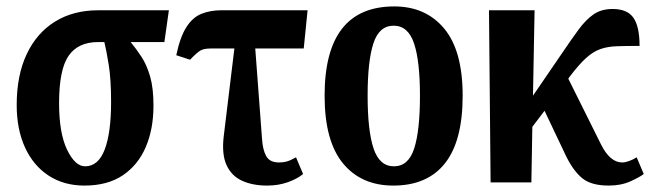

<svg xmlns="http://www.w3.org/2000/svg" viewBox="-20 -568 2025 598"><path d="M243 10Q179 10 131.5 -21Q84 -52 58 -108.5Q32 -165 32 -241Q32 -333 63 -399Q94 -465 151 -500.5Q208 -536 286 -536H506L492 -437H387Q405 -415 421 -390.5Q437 -366 447.5 -330Q458 -294 458 -239Q458 -166 434 -110Q410 -54 362.5 -22Q315 10 243 10ZM245 -50Q286 -50 306 -102Q326 -154 326 -251Q326 -321 318.5 -367Q311 -413 305 -437H286Q223 -437 193.5 -394Q164 -351 164 -247Q164 -153 189 -101.5Q214 -50 245 -50Z M812 10Q767 10 734 -5Q701 -20 685.5 -54Q670 -88 677 -145L710 -417H637Q615 -417 604 -410.5Q593 -404 572 -382L529 -396Q541 -453 560.5 -483.5Q580 -514 607.5 -525Q635 -536 669 -536H938L926 -417H775L796 -137Q798 -102 809 -82Q820 -62 849 -62Q862 -62 873 -65Q884 -68 902 -78L924 -26Q906 -11 876.5 -0.5Q847 10 812 10Z M1205 10Q1105 10 1048 -59.5Q991 -129 991 -270Q991 -548 1208 -548Q1306 -548 1363.5 -479Q1421 -410 1421 -270Q1421 -129 1366 -59.5Q1311 10 1205 10ZM1207 -50Q1252 -50 1270 -105.5Q1288 -161 1288 -270Q1288 -378 1269.5 -433Q1251 -488 1206 -488Q1161 -488 1143 -433Q1125 -378 1125 -270Q1125 -161 1143.5 -105.5Q1162 -50 1207 -50Z M1508 0 1503 -536H1645L1640 -270L1731 -403Q1760 -446 1782.5 -476.5Q1805 -507 1829 -523.5Q1853 -540 1888 -540Q1934 -540 1953 -512.5Q1972 -485 1972 -425Q1930 -425 1901 -424Q1872 -423 1849.5 -415Q1827 -407 1805 -387Q1783 -367 1755 -330L1750 -323L1852 -118Q1880 -62 1918 -62Q1927 -62 1939.5 -66.5Q1952 -71 1963 -78L1985 -26Q1972 -16 1943 -3Q1914 10 1876 10Q1822 10 1794 -12.5Q1766 -35 1743 -82L1676 -223L1638 -173L1635 0Z"/></svg>

Font: Noto Serif ExtraCondensed
Style: Bold
Weight: 700
Width: 2
Designer: Monotype Design Team
Foundry: Monotype Imaging Inc.
Version: Version 2.014; ttfautohint (v1.8.4.7-5d5b)